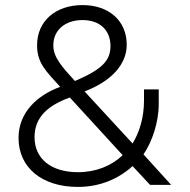

<svg xmlns="http://www.w3.org/2000/svg" viewBox="-20 -728 749 756"><path d="M287 8C374 8 447 -24 502 -74L571 0H654L545 -120C579 -170 605 -246 605 -319V-376H547V-331C547 -266 529 -207 502 -163L313 -368C418 -408 479 -474 479 -552C479 -646 409 -708 305 -708C199 -708 126 -645 126 -550C126 -480 160 -449 217 -386C129 -354 53 -287 53 -185C53 -68 145 8 287 8ZM275 -409C225 -464 189 -503 190 -550C190 -610 237 -649 305 -649C373 -649 415 -609 415 -547C415 -489 382 -455 275 -409ZM463 -117C419 -75 358 -50 287 -50C181 -50 116 -103 116 -188C116 -268 171 -314 255 -344Z"/></svg>

Font: Fixel Text Light
Style: Regular
Weight: 300
Width: 4
Designer: AlfaBravo + MacPaw
Foundry: Kyrylo Tkachov, Marchela Mozhyna, Serhii Makarenko, Maria Weinstein, Zakhar Kryvoshyya
Version: Version 1.211